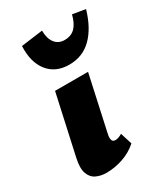

<svg xmlns="http://www.w3.org/2000/svg" viewBox="-175 -775 760 867"><g transform="rotate(-30 204.5 -341.0)"><path d="M120 10Q90 10 66.5 -1.5Q43 -13 33.5 -41Q24 -69 35 -118L103 -427H275L212 -139Q208 -120 211.5 -109Q215 -98 228 -98Q235 -98 243.5 -100.5Q252 -103 264 -110L283 -49Q249 -19 206 -4.5Q163 10 120 10ZM219 -497Q148 -497 109.5 -545.5Q71 -594 75 -677L188 -692Q188 -651 206 -627.5Q224 -604 256 -604Q291 -604 311.5 -625.5Q332 -647 342 -688L409 -677Q384 -591 336.5 -544Q289 -497 219 -497Z"/></g></svg>

Font: Ysabeau Office Black
Style: Italic
Weight: 900
Italic angle: -12°
Designer: Christian Thalmann (Catharsis Fonts)
Version: Version 2.001;gftools[0.9.30]; featfreeze: tnum,lnum,ss02